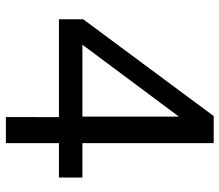

<svg xmlns="http://www.w3.org/2000/svg" viewBox="-68 -696 763 668"><g transform="rotate(90 314.0 -361.5)"><path d="M383.3 -723H477.5V-266.2H597.2V-184.6H477.5V0H386.8L387 -184.6H46.6V-269ZM135 -266.2H385.1V-601.7Z"/></g></svg>

Font: Public Sans Thin
Style: Regular
Weight: 100
Designer: The Public Sans project authors (U.S. Web Design System). Libre Franklin designed by Pablo Impallari and Rodrigo Fuenzal
Version: Version 1.008